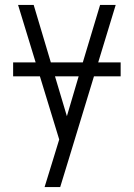

<svg xmlns="http://www.w3.org/2000/svg" viewBox="-20 -540 540 775"><path d="M160 215Q168 188 176.5 161.5Q185 135 193 108L219 23L53 -520H116L250 -71L304 -254L384 -520H447L257 104L223 215ZM33 -232V-288H467V-232Z"/></svg>

Font: Iosevka Custom Light
Style: Regular
Weight: 300
Monospace: yes
Designer: Belleve Invis
Foundry: Belleve Invis
Version: Version 27.3.5